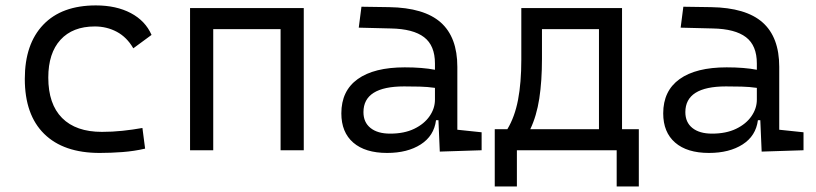

<svg xmlns="http://www.w3.org/2000/svg" viewBox="-20 -547 2970 699"><path d="M342.8 9.8Q211.4 9.8 140.9 -59.6Q70.3 -128.9 70.3 -259.8Q70.3 -386.7 137.5 -457Q204.6 -527.3 329.1 -527.3Q403.3 -527.3 456.3 -499.3Q509.3 -471.2 531.7 -419.9L465.3 -371.1Q441.9 -411.6 405.3 -431.2Q368.7 -450.7 325.2 -450.7Q244.6 -450.7 200.2 -402.1Q155.8 -353.5 155.8 -264.6Q155.8 -168 206.1 -117.4Q256.3 -66.9 351.1 -66.9Q388.7 -66.9 425.8 -70.8Q462.9 -74.7 498.5 -81.1L508.3 -5.9Q468.3 3.4 425.8 6.6Q383.3 9.8 342.8 9.8Z M1001.5 0V-440.9H756.3V0H671.9V-517.6H1085.9V0Z M1581.1 4.9 1576.2 -109.4H1567.4Q1560.1 -52.2 1511.7 -21.2Q1463.4 9.8 1389.2 9.8Q1309.6 9.8 1266.1 -27.8Q1222.7 -65.4 1222.7 -134.3Q1222.7 -216.3 1282.2 -259Q1341.8 -301.8 1453.6 -301.8Q1517.6 -301.8 1563.5 -293V-315.9Q1563.5 -381.3 1523.9 -411.6Q1484.4 -441.9 1402.8 -443.4L1286.1 -446.3L1295.9 -522.5L1396.5 -521Q1523.9 -519 1584.5 -465.3Q1645 -411.6 1645 -303.7V-74.7L1733.4 -65.4V0ZM1563.5 -227.1Q1536.6 -231 1508.1 -231.7Q1479.5 -232.4 1451.2 -232.4Q1303.2 -232.4 1303.2 -138.7Q1303.2 -101.6 1328.9 -81.1Q1354.5 -60.5 1400.4 -60.5Q1451.7 -60.5 1488 -78.1Q1524.4 -95.7 1543.9 -124Q1563.5 -152.3 1563.5 -184.1Z M1781.2 131.8V-76.7H1827.1Q1854 -121.1 1866 -183.6Q1877.9 -246.1 1877.9 -329.1V-517.6H2244.6V-76.7H2305.7V131.8H2225.1V0H1861.8V131.8ZM2160.6 -76.7V-440.9H1953.1V-332.5Q1953.1 -252 1943.4 -188.5Q1933.6 -125 1910.6 -76.7Z M2752.9 4.9 2748 -109.4H2739.3Q2731.9 -52.2 2683.6 -21.2Q2635.3 9.8 2561 9.8Q2481.4 9.8 2438 -27.8Q2394.5 -65.4 2394.5 -134.3Q2394.5 -216.3 2454.1 -259Q2513.7 -301.8 2625.5 -301.8Q2689.5 -301.8 2735.4 -293V-315.9Q2735.4 -381.3 2695.8 -411.6Q2656.2 -441.9 2574.7 -443.4L2458 -446.3L2467.8 -522.5L2568.4 -521Q2695.8 -519 2756.3 -465.3Q2816.9 -411.6 2816.9 -303.7V-74.7L2905.3 -65.4V0ZM2735.4 -227.1Q2708.5 -231 2679.9 -231.7Q2651.4 -232.4 2623 -232.4Q2475.1 -232.4 2475.1 -138.7Q2475.1 -101.6 2500.7 -81.1Q2526.4 -60.5 2572.3 -60.5Q2623.5 -60.5 2659.9 -78.1Q2696.3 -95.7 2715.8 -124Q2735.4 -152.3 2735.4 -184.1Z"/></svg>

Font: Cascadia Code NF SemiLight
Style: Regular
Weight: 350
Monospace: yes
Designer: Aaron Bell
Foundry: Saja Typeworks
Version: Version 2404.023; ttfautohint (v1.8.4)